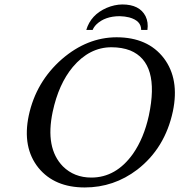

<svg xmlns="http://www.w3.org/2000/svg" viewBox="-20 -824 798 854"><path d="M363.8 -690.9Q383.8 -758.3 454.6 -789.1Q489.3 -803.7 523.9 -804.2Q600.6 -804.2 627.4 -752Q640.6 -725.1 635.7 -690.9H607.9Q608.4 -731.9 554.7 -746.6Q535.2 -751.5 512.7 -752Q447.3 -752 409.2 -715.8Q397 -703.6 392.1 -690.9ZM475.6 -613.8Q377.9 -613.8 303.7 -525.9Q240.7 -450.2 214.4 -327.1Q180.2 -165.5 259.8 -84Q310.1 -34.2 386.2 -34.2Q496.1 -34.2 571.3 -139.6Q620.1 -209.5 642.1 -310.1Q691.9 -544.9 559.1 -599.6Q522.5 -613.8 475.6 -613.8ZM749 -329.1Q713.9 -164.6 590.3 -69.3Q486.3 9.8 356.9 9.8Q222.7 9.8 151.4 -77.1Q78.1 -168 107.9 -310.1Q140.1 -460.4 255.9 -561.5Q367.7 -657.7 498 -658.2Q637.7 -658.2 709 -564.9Q778.8 -472.2 749 -329.1Z"/></svg>

Font: Linux Biolinum Capitals O
Style: Italic Samll Caps
Weight: 400
Italic angle: -12°
Designer: Philipp H. Poll
Foundry: Philipp H. Poll
Version: Version 0.6.2